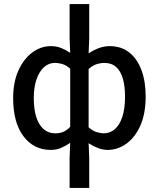

<svg xmlns="http://www.w3.org/2000/svg" viewBox="-20 -729 785 949"><path d="M324 200V51L327 -23Q307 -9 283 1.5Q259 12 231 12Q147 12 96 -55.5Q45 -123 45 -244Q45 -323 71 -380.5Q97 -438 139.5 -469.5Q182 -501 231 -501Q260 -501 283 -491.5Q306 -482 327 -468L324 -539V-709H421V-539L418 -465Q441 -481 468 -491Q495 -501 522 -501Q579 -501 618.5 -470Q658 -439 679 -383Q700 -327 700 -252Q700 -168 674 -109Q648 -50 605 -19Q562 12 512 12Q489 12 465 3Q441 -6 418 -21L421 51V200ZM254 -70Q275 -70 292 -77Q309 -84 327 -102V-389Q309 -406 289.5 -412Q270 -418 250 -418Q221 -418 197.5 -397Q174 -376 160.5 -337Q147 -298 147 -245Q147 -161 175 -115.5Q203 -70 254 -70ZM493 -70Q524 -70 548 -91Q572 -112 585 -152.5Q598 -193 598 -251Q598 -302 587.5 -339.5Q577 -377 554.5 -397.5Q532 -418 496 -418Q477 -418 458 -412Q439 -406 418 -388V-100Q438 -82 458 -76Q478 -70 493 -70Z"/></svg>

Font: UmiuVSE Medium
Style: Regular
Weight: 500
Designer: Paul D. Hunt
Foundry: Adobe
Version: Version 3.046;September 5, 2023;FontCreator 14.0.0.2901 64-b